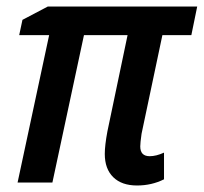

<svg xmlns="http://www.w3.org/2000/svg" viewBox="-20 -561 626 590"><path d="M302 -88Q302 -114 310 -157L372 -453H238L141 0H34L131 -453H39L49 -500L127 -541H586L568 -453H479L415 -150Q411 -122 411 -111Q411 -81 440 -81Q460 -81 484 -92V-10Q446 9 401 9Q354 9 328 -16.5Q302 -42 302 -88Z"/></svg>

Font: Noto Sans UI NarrowMedium
Style: Italic
Weight: 500
Width: 4
Italic angle: -12°
Designer: Monotype Design Team
Foundry: Monotype Imaging Inc.
Version: Version 1.001